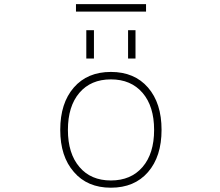

<svg xmlns="http://www.w3.org/2000/svg" viewBox="-20 -875 1040 907"><path d="M355.5 -85.9Q409.2 -22.5 503.9 -22.5Q598.6 -22.5 653.3 -85.9Q708 -149.4 708 -261.2Q708 -373 653.3 -436.5Q598.6 -500 503.9 -500Q409.2 -500 355 -436.5Q300.8 -373 300.8 -261.2Q300.8 -149.4 355.5 -85.9ZM329.1 -62.5Q264.6 -135.7 264.6 -261.7Q264.6 -387.7 328.6 -461.4Q392.6 -535.2 503.9 -535.2Q615.2 -535.2 679.2 -461.4Q743.2 -387.7 743.2 -261.7Q743.2 -135.7 679.2 -62Q615.2 11.7 503.9 11.7Q392.6 11.7 329.1 -62.5ZM338.9 -820.3V-855.5H669.9V-820.3ZM387.7 -598.6V-732.4H423.8V-598.6ZM585 -598.6V-732.4H620.1V-598.6Z"/></svg>

Font: Gen Shin Gothic Monospace ExtraLight
Style: Regular
Weight: 200
Designer: [Source Han Sans]
Ryoko NISHIZUKA  (kana & ideographs); Paul D. Hunt (Latin, Greek & Cyrillic); Wenlong ZHANG  (bopomofo
Version: Version 1.002.20150607